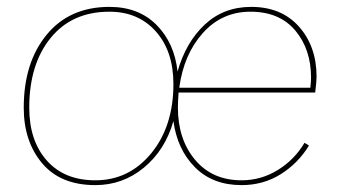

<svg xmlns="http://www.w3.org/2000/svg" viewBox="-20 -529 983 558"><path d="M257 9Q156 9 102.5 -54.5Q49 -118 49 -216Q49 -347 115.5 -428Q182 -509 298 -509Q383 -509 435 -456.5Q487 -404 496 -321Q520 -406 575 -457.5Q630 -509 710 -509Q798 -509 849 -451.5Q900 -394 900 -306Q900 -292 896 -260H499Q497 -232 497 -217Q497 -124 547 -64.5Q597 -5 682 -5Q739 -5 787.5 -35Q836 -65 865 -114L878 -106Q846 -54 795.5 -22.5Q745 9 682 9Q598 9 546.5 -43Q495 -95 484 -177Q460 -93 398.5 -42Q337 9 257 9ZM257 -5Q355 -5 419.5 -83.5Q484 -162 484 -285Q484 -380 433 -437.5Q382 -495 298 -495Q189 -495 127 -418.5Q65 -342 65 -216Q65 -120 116 -62.5Q167 -5 257 -5ZM501 -274H882Q884 -294 884 -303Q884 -386 838 -440.5Q792 -495 708 -495Q625 -495 569.5 -433Q514 -371 501 -274Z"/></svg>

Font: Elaine Sans Thin
Style: Italic
Weight: 250
Italic angle: -13°
Designer: Wei Huang
Foundry: Wei Huang
Version: Version 2.001;December 24, 2019;FontCreator 12.0.0.2547 64-b